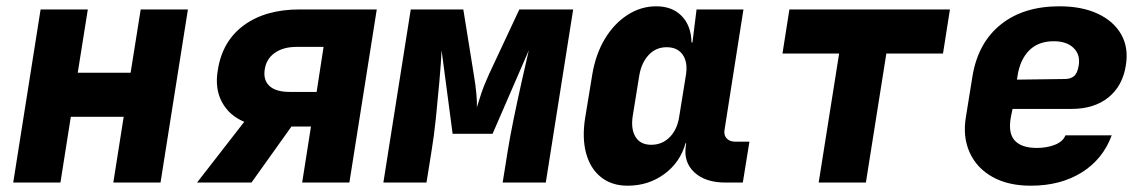

<svg xmlns="http://www.w3.org/2000/svg" viewBox="-20 -580 3640 610"><path d="M22 0 109 -550H259L227 -349H395L427 -550H577L490 0H340L373 -209H205L172 0Z M606 0 756 -193Q708 -213 685 -256Q662 -299 672 -357Q686 -449 754.5 -499.5Q823 -550 932 -550H1177L1090 0H940L968 -178H906L779 0ZM900 -288H986L1008 -431H922Q880 -431 853 -412Q826 -393 821 -359Q816 -325 836.5 -306.5Q857 -288 900 -288Z M1198 0 1285 -550H1452L1485 -345Q1491 -310 1493.5 -281.5Q1496 -253 1495 -239Q1499 -253 1508.5 -281.5Q1518 -310 1534 -345L1630 -550H1801L1714 0H1577L1593 -100Q1600 -144 1612 -202.5Q1624 -261 1637 -319Q1650 -377 1660 -420L1545 -155H1418L1383 -420Q1381 -379 1376 -322Q1371 -265 1365 -206.5Q1359 -148 1351 -100L1335 0Z M1974 10Q1923 10 1889 -17.5Q1855 -45 1842 -93.5Q1829 -142 1839 -205L1862 -345Q1873 -409 1902 -457Q1931 -505 1973.5 -532.5Q2016 -560 2065 -560Q2116 -560 2146 -529Q2176 -498 2177 -445H2180L2193 -550H2342L2282 -168Q2279 -151 2288.5 -140.5Q2298 -130 2315 -130H2361L2340 0H2285Q2221 0 2186 -32.5Q2151 -65 2159 -117L2160 -125H2158Q2141 -64 2090.5 -27Q2040 10 1974 10ZM2049 -120Q2084 -120 2108 -144.5Q2132 -169 2138 -210L2159 -340Q2166 -381 2149.5 -405.5Q2133 -430 2098 -430Q2064 -430 2041 -405.5Q2018 -381 2011 -340L1990 -210Q1984 -169 1999.5 -144.5Q2015 -120 2049 -120Z M2581 0 2646 -410H2466L2488 -550H2998L2976 -410H2796L2731 0Z M3255 10Q3183 10 3133 -18Q3083 -46 3060.5 -96Q3038 -146 3049 -210L3070 -340Q3088 -445 3160 -502.5Q3232 -560 3346 -560Q3417 -560 3467.5 -536.5Q3518 -513 3542 -471Q3566 -429 3557 -373Q3547 -307 3501.5 -270.5Q3456 -234 3385 -234H3197L3192 -210Q3182 -158 3203.5 -134Q3225 -110 3274 -110Q3306 -110 3331.5 -120Q3357 -130 3365 -150H3512Q3484 -74 3416.5 -32Q3349 10 3255 10ZM3211 -327 3364 -329Q3381 -329 3392 -338Q3403 -347 3407 -371Q3413 -406 3391 -427.5Q3369 -449 3328 -449Q3279 -449 3250 -420Q3221 -391 3213 -340Z"/></svg>

Font: JetBrains Mono ExtraBold
Style: Italic
Weight: 800
Italic angle: -9°
Monospace: yes
Designer: Philipp Nurullin, Konstantin Bulenkov
Foundry: JetBrains
Version: Version 2.305; ttfautohint (v1.8.4.7-5d5b)